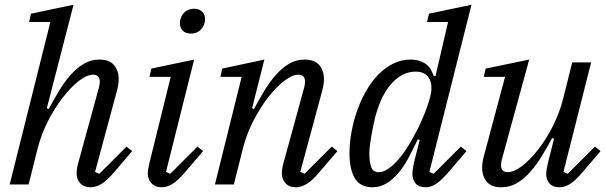

<svg xmlns="http://www.w3.org/2000/svg" viewBox="-20 -780 2569 812"><path d="M364 12Q334 12 319 -5.5Q304 -23 304 -46Q304 -57 306 -69Q308 -81 311 -91L399 -412Q402 -425 402 -435Q402 -464 374 -464Q347 -464 313 -437.5Q279 -411 245 -367Q211 -323 182.5 -267Q154 -211 139 -151L101 0H21L193 -687H103L111 -722L291 -760L178 -322L186 -319Q207 -358 229.5 -395.5Q252 -433 278 -462.5Q304 -492 334 -510Q364 -528 400 -528Q443 -528 462.5 -504.5Q482 -481 482 -445Q482 -423 474 -394L382 -53L400 -45L515 -160L539 -141L468 -58Q433 -16 409 -2Q385 12 364 12Z M664 12Q635 12 620 -5.5Q605 -23 605 -46Q605 -57 607.5 -69Q610 -81 612 -91L702 -455H612L620 -490L801 -528L682 -53L700 -45L815 -160L839 -141L768 -58Q733 -16 709.5 -2Q686 12 664 12ZM787 -638Q764 -638 752.5 -651Q741 -664 741 -679Q741 -683 741 -688Q741 -693 743 -698Q748 -718 763 -730.5Q778 -743 801 -743Q824 -743 835.5 -730Q847 -717 847 -702Q847 -698 847 -693Q847 -688 845 -683Q840 -663 825 -650.5Q810 -638 787 -638Z M1232 12Q1202 12 1187 -5.5Q1172 -23 1172 -46Q1172 -57 1174 -69Q1176 -81 1179 -91L1267 -412Q1270 -425 1270 -435Q1270 -464 1242 -464Q1216 -464 1181.5 -437.5Q1147 -411 1113 -367Q1079 -323 1050.5 -267Q1022 -211 1007 -151L969 0H889L1002 -455H912L920 -490L1098 -528L1046 -322L1054 -319Q1075 -358 1097.5 -395.5Q1120 -433 1146 -462.5Q1172 -492 1202 -510Q1232 -528 1268 -528Q1311 -528 1330.5 -504.5Q1350 -481 1350 -445Q1350 -423 1342 -394L1250 -53L1268 -45L1383 -160L1407 -141L1336 -58Q1301 -16 1277 -2Q1253 12 1232 12Z M1555 12Q1504 12 1481 -25.5Q1458 -63 1458 -133Q1458 -174 1466 -219Q1474 -264 1489 -308Q1504 -352 1526.5 -392Q1549 -432 1577.5 -462Q1606 -492 1641 -510Q1676 -528 1716 -528Q1738 -528 1754.5 -522.5Q1771 -517 1782.5 -508Q1794 -499 1801.5 -486.5Q1809 -474 1814 -459H1822L1875 -687H1786L1794 -722L1974 -760L1796 -53L1814 -45L1929 -160L1953 -141L1882 -58Q1846 -16 1824 -2Q1802 12 1781 12Q1751 12 1737.5 -4.5Q1724 -21 1724 -44Q1724 -55 1726.5 -70Q1729 -85 1731 -94L1755 -188L1747 -191Q1726 -146 1705.5 -108.5Q1685 -71 1661.5 -44.5Q1638 -18 1612 -3Q1586 12 1555 12ZM1582 -52Q1603 -52 1625.5 -68.5Q1648 -85 1669.5 -111Q1691 -137 1711 -170Q1731 -203 1747.5 -236.5Q1764 -270 1776 -300.5Q1788 -331 1794 -352L1798 -366Q1812 -414 1796.5 -445.5Q1781 -477 1737 -477Q1683 -477 1638 -429Q1593 -381 1568 -289Q1564 -273 1559.5 -252Q1555 -231 1551 -209Q1547 -187 1544.5 -167Q1542 -147 1542 -133Q1542 -94 1550 -73Q1558 -52 1582 -52Z M2100 12Q2058 12 2038.5 -11.5Q2019 -35 2019 -71Q2019 -93 2027 -122L2116 -455H2026L2034 -490L2218 -528L2102 -104Q2099 -92 2099 -81Q2099 -52 2127 -52Q2154 -52 2188 -78Q2222 -104 2256 -147.5Q2290 -191 2318.5 -247.5Q2347 -304 2362 -364L2400 -516H2480L2363 -53L2381 -45L2496 -160L2520 -141L2449 -58Q2414 -16 2391 -2Q2368 12 2347 12Q2317 12 2303.5 -4.5Q2290 -21 2290 -44Q2290 -55 2293 -70Q2296 -85 2298 -94L2323 -193L2315 -196Q2294 -157 2271.5 -120Q2249 -83 2223 -53.5Q2197 -24 2167 -6Q2137 12 2100 12Z"/></svg>

Font: IBM Plex Serif
Style: Italic
Weight: 400
Italic angle: -14°
Designer: Mike Abbink, Paul van der Laan, Pieter van Rosmalen
Foundry: Bold Monday
Version: Version 3.001